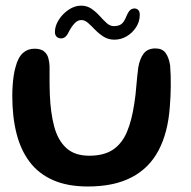

<svg xmlns="http://www.w3.org/2000/svg" viewBox="-20 -628 678 680"><path d="M291.5 32.5Q219.5 32.5 168.5 10.2Q117.5 -12 85.5 -54Q53.5 -96 38.5 -155.2Q23.5 -214.5 23.5 -288.5Q23.5 -306.5 24.8 -324.8Q26 -343 28.5 -360Q31 -377 35 -390.5Q44 -425 61 -440.2Q78 -455.5 102 -455.5Q124.5 -455.5 136 -446Q147.5 -436.5 151.2 -422.2Q155 -408 155.5 -394Q155.5 -384 155.5 -371Q155.5 -358 155.5 -344Q155.5 -330 155.8 -316.8Q156 -303.5 156.5 -292.5Q159 -228.5 172 -179.8Q185 -131 214.8 -103.8Q244.5 -76.5 296 -76.5Q348.5 -76.5 380.5 -98.2Q412.5 -120 429.8 -161.2Q447 -202.5 455.5 -260.5Q458 -275.5 459.8 -291.2Q461.5 -307 462.8 -323Q464 -339 465.8 -355.2Q467.5 -371.5 469.5 -388Q475 -420.5 489 -438.5Q503 -456.5 530.5 -456.5Q554.5 -456.5 566.2 -440.8Q578 -425 582.5 -396.5Q584 -378 584.5 -359.8Q585 -341.5 584.8 -323Q584.5 -304.5 583.8 -286.5Q583 -268.5 581.5 -250.5Q575 -158.5 541.5 -95.2Q508 -32 445.8 0.2Q383.5 32.5 291.5 32.5ZM196.5 -492Q187 -492 180.8 -497.8Q174.5 -503.5 174.5 -515Q174.5 -536 188 -557.5Q201.5 -579 223 -593.5Q244.5 -608 267 -608Q288 -608 304 -597Q320 -586 332.8 -571.8Q345.5 -557.5 357.5 -546.5Q369.5 -535.5 383 -535.5Q399.5 -535.5 409.2 -542.2Q419 -549 427.5 -570Q434.5 -586.5 441 -592.2Q447.5 -598 457 -598Q463.5 -598 469.2 -593Q475 -588 475 -575Q475 -551.5 462 -531.5Q449 -511.5 428.8 -499.5Q408.5 -487.5 385.5 -487.5Q363.5 -487.5 347 -498Q330.5 -508.5 317.2 -522.2Q304 -536 292.2 -546.5Q280.5 -557 268 -557Q255 -557 244 -545.2Q233 -533.5 223 -514Q217 -501.5 210.5 -496.8Q204 -492 196.5 -492Z"/></svg>

Font: Gluten
Style: Regular
Weight: 400
Designer: Tyler Finck
Foundry: Etcetera Type Company
Version: Version 1.300